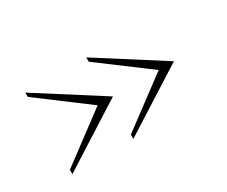

<svg xmlns="http://www.w3.org/2000/svg" viewBox="-66 -608 827 698"><g transform="rotate(-30 347.0 -259.0)"><path d="M331.1 -87.9V-106L536.1 -258.8L331.1 -412.1V-430.2L600.1 -258.8ZM75.2 -87.9V-106L279.8 -258.8L75.2 -412.1V-430.2L344.2 -258.8Z"/></g></svg>

Font: Antic Didone
Style: Regular
Weight: 400
Designer: Santiago Orozco
Foundry: Santiago Orozco
Version: Version 2.000